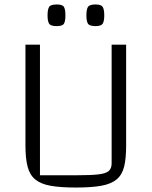

<svg xmlns="http://www.w3.org/2000/svg" viewBox="-20 -825 679 860"><path d="M320 15Q250 15 206 7Q162 -1 137.5 -21.5Q113 -42 103.5 -79Q94 -116 94 -173V-625H159V-40H325Q388 -40 421.5 -44Q455 -48 467.5 -59.5Q480 -71 480 -93V-625H545V-173Q545 -115 536 -78.5Q527 -42 502.5 -21.5Q478 -1 434 7Q390 15 320 15ZM408 -708Q381 -708 374 -719Q367 -730 367 -756Q367 -783 374 -794Q381 -805 408 -805Q433 -805 440 -794Q447 -783 447 -756Q447 -730 440 -719Q433 -708 408 -708ZM234 -708Q207 -708 200 -719Q193 -730 193 -756Q193 -783 200 -794Q207 -805 234 -805Q260 -805 266.5 -794Q273 -783 273 -756Q273 -730 266.5 -719Q260 -708 234 -708Z"/></svg>

Font: Changa ExtraLight ExtraLight
Style: Regular
Weight: 250
Version: Version 3.002; ttfautohint (v1.8.2)